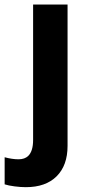

<svg xmlns="http://www.w3.org/2000/svg" viewBox="-84 -566 409 827"><path d="M-64 228V111.3Q-31.7 120.1 -3.9 120.1Q22.5 120.1 37.6 105.5Q58.6 85 58.6 36.6V-546.4H207V62.5Q207 146.5 159.9 193.4Q112.8 240.2 27.3 240.2Q5.4 240.2 -21 236.8Q-47.4 233.4 -64 228Z"/></svg>

Font: Viking Open Sans
Style: Bold
Weight: 700
Foundry: Ascender Corporation
Version: Version 2.001